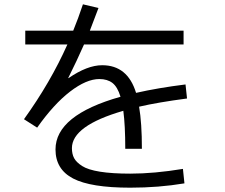

<svg xmlns="http://www.w3.org/2000/svg" viewBox="-20 -829 1040 889"><path d="M834 20Q715 40 583 40Q400 40 318.5 -2.5Q237 -45 237 -137Q237 -296 538 -381Q524 -427 500.5 -445Q477 -463 440 -463Q380 -463 304.5 -405Q229 -347 152 -238L91 -277Q214 -448 292 -623H97V-687H319Q342 -743 364 -809L436 -792Q416 -739 396 -687H830V-623H369Q336 -548 296 -468L297 -467Q384 -527 453 -527Q571 -527 610 -399Q711 -422 839 -438L846 -373Q710 -355 624 -335Q637 -260 637 -140H560Q560 -248 551 -316Q313 -247 313 -143Q313 -116 323 -97Q333 -78 360 -60.5Q387 -43 443 -34Q499 -25 583 -25Q694 -25 827 -47Z"/></svg>

Font: Mplus 1p
Style: Regular
Weight: 400
Version: Version 1.061